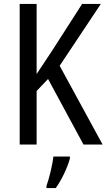

<svg xmlns="http://www.w3.org/2000/svg" viewBox="-20 -734 541 975"><path d="M501 0 283 -400 492 -714H397L241 -471C209 -422 184 -385 166 -358V-714H80V0H166V-272L224 -333L404 0ZM335 71V61H251C247 102 229 175 216 210V221H263C293 180 323 116 335 71Z"/></svg>

Font: Noto Sans Khmer Condensed
Style: Regular
Weight: 400
Width: 3
Designer: Danh Hong and the Monotype Design Team
Foundry: Monotype Imaging Inc.
Version: Version 2.004